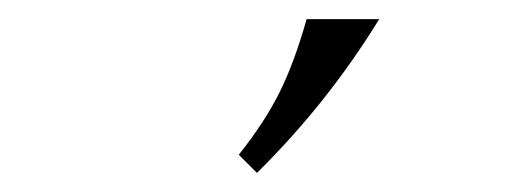

<svg xmlns="http://www.w3.org/2000/svg" viewBox="-20 -760 540 201"><path d="M249 -579 230 -598Q257 -632 272.5 -663Q288 -694 301 -740H377Q323 -652 249 -579Z"/></svg>

Font: Inria Serif Light
Style: Regular
Weight: 300
Designer: Black Foundry Team
Foundry: Black Foundry
Version: Version 1.000; ttfautohint (v1.8.3)